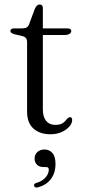

<svg xmlns="http://www.w3.org/2000/svg" viewBox="-20 -593 378 858"><path d="M78.5 -432 48.5 -439Q35 -442.5 30.8 -446.2Q26.5 -450 26.5 -454.5Q26.5 -460 30.5 -463Q34.5 -466 42 -466H75.5Q90 -466 98 -469.8Q106 -473.5 110 -484.5L136 -554.5Q140.5 -564 145.8 -568.5Q151 -573 157.5 -573Q164 -573 167.8 -568.8Q171.5 -564.5 171.5 -557.5V-104.5Q171.5 -70.5 186.2 -52.8Q201 -35 227 -35Q245 -35 255.2 -40Q265.5 -45 271.2 -51.8Q277 -58.5 281.5 -63.8Q286 -69 292.5 -69.5Q297.5 -69.5 300 -66.2Q302.5 -63 302.5 -56.5Q302.5 -42 290 -27.5Q277.5 -13 255.5 -3Q233.5 7 205 7Q158.5 7 129.8 -18.2Q101 -43.5 101 -94.5V-404.5Q101 -416 96.2 -422.5Q91.5 -429 78.5 -432ZM132.5 -436.5 133 -466H281.5Q290 -466 294.2 -463Q298.5 -460 298.5 -454Q298.5 -446.5 290.5 -441.5Q282.5 -436.5 266.5 -436.5ZM175 153.5Q155 153.5 144.8 142.5Q134.5 131.5 134.5 116Q134.5 97.5 147.2 86.2Q160 75 179 75Q200 75 214 90.5Q228 106 228 139.5Q228 180 207.5 207Q187 234 150 244Q143 246 138.8 244.5Q134.5 243 132.5 238Q131 233.5 133.5 229.8Q136 226 142.5 224.5Q161 219 173.2 209.5Q185.5 200 191.8 188.2Q198 176.5 198 165Q198 153.5 186 153.5Z"/></svg>

Font: Fraunces Light
Style: Regular
Weight: 300
Version: Version 1.000;[b76b70a41]